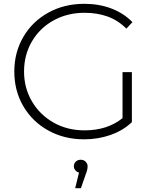

<svg xmlns="http://www.w3.org/2000/svg" viewBox="-20 -725 813 1006"><path d="M622 -347H671V-85Q625 -41 559.5 -18Q494 5 421 5Q317 5 233.5 -41Q150 -87 102.5 -168Q55 -249 55 -350Q55 -451 102.5 -532Q150 -613 233.5 -659Q317 -705 422 -705Q499 -705 563.5 -680.5Q628 -656 674 -609L642 -575Q598 -619 543.5 -638.5Q489 -658 423 -658Q333 -658 260.5 -618Q188 -578 147 -507.5Q106 -437 106 -350Q106 -264 147.5 -193.5Q189 -123 261 -82.5Q333 -42 423 -42Q543 -42 622 -106ZM439 146Q439 164 430 186L404 261H374L394 179Q382 176 374.5 167Q367 158 367 146Q367 132 377 122Q387 112 403 112Q419 112 429 122.5Q439 133 439 146Z"/></svg>

Font: Idrija Light
Style: Regular
Weight: 300
Designer: Julieta Ulanovsky
Foundry: Julieta Ulanovsky
Version: Version 7.200